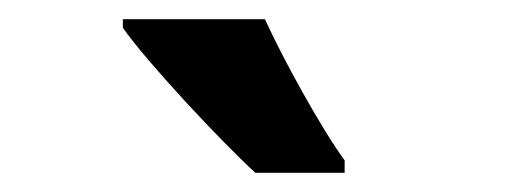

<svg xmlns="http://www.w3.org/2000/svg" viewBox="-20 -786 540 200"><path d="M246 -606H339V-619C316 -650 275 -724 256 -766H108V-757C134 -720 211 -638 246 -606Z"/></svg>

Font: Noto Sans Mono ExtraCondensed ExtraBold
Style: Regular
Weight: 800
Width: 2
Designer: Monotype Design Team
Foundry: Monotype Imaging Inc.
Version: Version 2.014